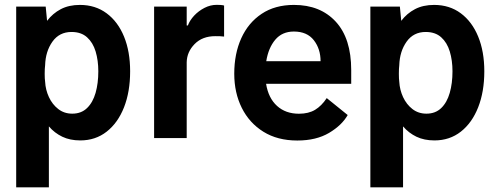

<svg xmlns="http://www.w3.org/2000/svg" viewBox="-20 -573 2068 797"><path d="M47.2 204.5V-545.5H169.7L175.4 -486.5Q198.9 -517.4 232.4 -535Q266 -552.6 311.8 -552.6Q375.7 -552.6 422.6 -517.8Q469.5 -483 494.9 -421Q520.2 -359 520.2 -277Q520.2 -192.5 494.9 -127.8Q469.5 -63.2 422.9 -26.6Q376.4 9.9 313.2 9.9Q270.6 9.9 238.5 -5.5Q206.3 -21 182.9 -48.3V204.5ZM388.1 -277Q388.1 -322.1 377 -359.2Q365.8 -396.3 341.3 -418.3Q316.8 -440.3 277 -440.3Q226.2 -440.3 197.6 -400Q169 -359.7 167.3 -302.2Q165.5 -288.4 165.5 -266.9Q165.5 -245.4 167.3 -233.7Q169 -200.3 183.1 -169.9Q197.1 -139.6 221.8 -120.4Q246.4 -101.2 279.8 -101.2Q317.5 -101.2 341.4 -124.5Q365.4 -147.7 376.8 -187.5Q388.1 -227.3 388.1 -277Z M910.2 -550.1V-421.2Q903.8 -422.2 893.6 -422.6Q883.5 -422.9 873.6 -422.9Q820 -422.9 787.8 -390.1Q755.7 -357.2 755 -314.3V0H619.7V-545.5H755V-467.3H759.9Q767.8 -488.6 786 -508.2Q804.3 -527.7 828.8 -540.3Q853.3 -552.9 879.3 -552.9Q886.4 -552.9 895.2 -552.4Q904.1 -551.8 910.2 -550.1Z M1214.1 10.3Q1132.1 10.3 1073.5 -26.1Q1014.9 -62.5 983.7 -125.2Q952.4 -187.9 952.4 -267Q952.4 -349.8 981.5 -414.2Q1010.7 -478.7 1066.1 -515.6Q1121.4 -552.6 1200.3 -552.6Q1309.7 -552.6 1373.8 -483Q1437.9 -413.4 1437.9 -282V-225.1H1084.5Q1094.1 -165.8 1130 -133.3Q1165.8 -100.9 1220.9 -100.9Q1261 -100.9 1288 -117.2Q1315 -133.5 1336.3 -165.8L1423.3 -95.5Q1399.1 -52.9 1345.9 -21.3Q1292.6 10.3 1214.1 10.3ZM1199.9 -442.1Q1151.3 -442.1 1122.7 -408.2Q1094.1 -374.3 1085.2 -318.9H1310.7Q1310.7 -370 1282.7 -406.1Q1254.6 -442.1 1199.9 -442.1Z M1517.4 204.5V-545.5H1639.9L1645.6 -486.5Q1669 -517.4 1702.6 -535Q1736.2 -552.6 1782 -552.6Q1845.9 -552.6 1892.8 -517.8Q1939.6 -483 1965 -421Q1990.4 -359 1990.4 -277Q1990.4 -192.5 1965 -127.8Q1939.6 -63.2 1893.1 -26.6Q1846.6 9.9 1783.4 9.9Q1740.8 9.9 1708.6 -5.5Q1676.5 -21 1653.1 -48.3V204.5ZM1858.3 -277Q1858.3 -322.1 1847.1 -359.2Q1835.9 -396.3 1811.4 -418.3Q1786.9 -440.3 1747.2 -440.3Q1696.4 -440.3 1667.8 -400Q1639.2 -359.7 1637.4 -302.2Q1635.7 -288.4 1635.7 -266.9Q1635.7 -245.4 1637.4 -233.7Q1639.2 -200.3 1653.2 -169.9Q1667.3 -139.6 1691.9 -120.4Q1716.6 -101.2 1750 -101.2Q1787.6 -101.2 1811.6 -124.5Q1835.6 -147.7 1846.9 -187.5Q1858.3 -227.3 1858.3 -277Z"/></svg>

Font: Interface
Style: Bold
Weight: 700
Designer: Rasmus Andersson
Foundry: rsms
Version: Version 1.8